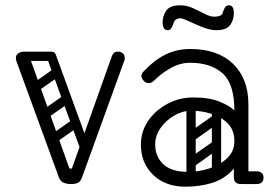

<svg xmlns="http://www.w3.org/2000/svg" viewBox="-20 -695 1035 725"><path d="M248 0Q232 0 219.5 -5.5Q207 -11 202 -26L42 -464Q41 -467 40.5 -470Q40 -473 40 -476Q40 -492 58 -498Q66 -500 69 -500Q84 -500 91 -482L241 -62Q242 -58 247 -58Q252 -58 253 -63L402 -482Q408 -500 425 -500Q427 -500 430 -500Q433 -500 436 -498Q451 -492 451 -477Q451 -475 451 -471.5Q451 -468 449 -465L290 -26Q285 -11 275.5 -5.5Q266 0 248 0ZM51 -482Q51 -500 69 -500H173Q191 -500 191 -482Q191 -465 172 -465H68Q51 -465 51 -482ZM307 -116Q291 -111 285 -127L158 -475Q151 -492 164 -496Q185 -504 191 -488L318 -139Q320 -132 318 -125.5Q316 -119 307 -116ZM125 -352Q110 -341 101 -355Q97 -360 96.5 -367Q96 -374 104 -380L181 -434Q196 -444 206 -430Q210 -424 209.5 -417.5Q209 -411 202 -406ZM163 -252Q148 -241 139 -255Q135 -260 134.5 -267Q134 -274 142 -280L219 -334Q234 -344 244 -330Q248 -324 247.5 -317.5Q247 -311 240 -306ZM193 -158Q178 -147 169 -161Q165 -166 164.5 -173Q164 -180 172 -186L249 -240Q264 -250 274 -236Q278 -230 277.5 -223.5Q277 -217 270 -212Z M865 -24Q865 -29 868 -34Q871 -39 875 -43Q877 -45 882.5 -46.5Q888 -48 899 -48H950Q962 -48 969 -41Q975 -36 975 -24Q975 -13 969 -7Q962 0 950 0H899Q878 0 874 -7Q867 -11 865 -24ZM680 10Q605 10 558.5 -34.5Q512 -79 512 -149Q512 -198 539 -238Q566 -278 611.5 -302.5Q657 -327 710 -327Q771 -327 809.5 -311Q848 -295 865 -278Q865 -379 820 -418.5Q775 -458 698 -458Q661 -458 627.5 -439.5Q594 -421 572 -400Q561 -389 554.5 -385Q548 -381 542 -381Q529 -381 520 -393Q514 -401 514 -409Q514 -417 522 -425Q561 -467 604 -488.5Q647 -510 698 -510Q802 -510 860 -454Q918 -398 918 -300V-26Q918 0 890 0Q863 0 863 -26V-58Q827 -18 780 -4Q733 10 680 10ZM690 -46Q730 -46 770.5 -59Q811 -72 838 -98Q865 -124 865 -161Q865 -204 840 -229Q815 -254 777.5 -265.5Q740 -277 703 -277Q670 -277 638.5 -259Q607 -241 586.5 -212Q566 -183 566 -150Q566 -104 596.5 -75Q627 -46 690 -46ZM697 -78Q687 -93 701 -102L778 -156Q793 -166 802 -152Q813 -137 799 -128L722 -73Q716 -69 709 -70Q702 -71 697 -78ZM697 -176Q687 -191 701 -200L778 -254Q793 -264 802 -250Q813 -235 799 -226L722 -171Q716 -167 709 -168Q702 -169 697 -176ZM797 -17Q780 -17 780 -34V-287Q780 -304 797 -304Q815 -304 815 -288V-35Q815 -17 797 -17ZM701 -17Q684 -17 684 -34V-287Q684 -304 701 -304Q719 -304 719 -288V-35Q719 -17 701 -17ZM614 -581Q594 -581 594 -611Q594 -634 607.5 -654.5Q621 -675 662 -675Q685 -675 708 -664.5Q731 -654 752 -643Q773 -632 789 -632Q798 -632 808 -634.5Q818 -637 821 -647Q825 -660 830 -667.5Q835 -675 845 -675Q863 -675 863 -645Q863 -620 849 -600.5Q835 -581 797 -581Q774 -581 746 -592Q718 -603 694 -614.5Q670 -626 660 -626Q653 -626 645.5 -622Q638 -618 635 -607Q632 -597 627 -589Q622 -581 614 -581Z"/></svg>

Font: Agu Display
Style: Regular
Weight: 400
Designer: Oluwaseun Badejo
Version: Version 1.103